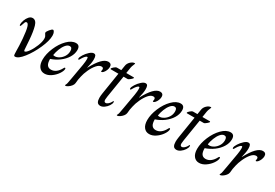

<svg xmlns="http://www.w3.org/2000/svg" viewBox="32 -1403 3152 2203"><g transform="rotate(30 1608.5 -301.5)"><path d="M147 -50Q147 -121 140 -212Q131 -315 118.5 -357Q106 -399 87 -399Q74 -399 68 -387Q62 -375 52 -343Q48 -326 40 -326Q32 -326 32 -341Q32 -366 43.5 -398Q55 -430 75.5 -453Q96 -476 122 -476Q168 -476 186.5 -411Q205 -346 213 -241Q218 -175 219.5 -148Q221 -121 222 -114Q223 -97 231 -97Q250 -97 280 -139.5Q310 -182 332.5 -238.5Q355 -295 355 -335Q355 -353 350.5 -364Q346 -375 338 -386Q330 -397 330 -403Q330 -418 354 -447Q378 -476 391 -476Q401 -476 410 -458.5Q419 -441 419 -412Q419 -346 374 -244.5Q329 -143 269 -66.5Q209 10 166 10Q157 10 153.5 5.5Q150 1 148.5 -14Q147 -29 147 -50Z M457 -120Q457 -194 492.5 -278.5Q528 -363 584 -419.5Q640 -476 697 -476Q749 -476 749 -413Q749 -362 719 -313Q689 -264 638.5 -226.5Q588 -189 528 -169Q528 -115 545.5 -91Q563 -67 597 -67Q633 -67 663 -90Q693 -113 714 -153Q717 -159 720 -163Q723 -167 728 -167Q736 -167 736 -155Q736 -128 709 -88Q682 -48 640 -19Q598 10 555 10Q510 10 483.5 -24.5Q457 -59 457 -120ZM685 -363Q685 -410 652 -410Q625 -410 600.5 -381Q576 -352 559.5 -309Q543 -266 537 -226Q543 -222 560 -222Q586 -222 615.5 -240.5Q645 -259 665 -291Q685 -323 685 -363Z M827 5Q827 2 833 -8Q839 -18 842 -36Q846 -57 849 -74.5Q852 -92 855 -107Q880 -244 888.5 -298.5Q897 -353 896 -378Q896 -391 894 -397Q892 -403 885 -403Q876 -403 862 -388Q848 -373 836 -353Q831 -344 827 -337.5Q823 -331 820.5 -328Q818 -325 815 -325Q811 -325 809 -328Q807 -331 807 -336Q807 -355 828.5 -389Q850 -423 879.5 -449.5Q909 -476 932 -476Q951 -476 958.5 -461Q966 -446 966 -414Q966 -370 947 -295H949Q1044 -476 1125 -476Q1146 -476 1157.5 -464.5Q1169 -453 1169 -432Q1169 -410 1159.5 -387Q1150 -364 1136.5 -349Q1123 -334 1112 -334Q1105 -334 1107 -343Q1110 -357 1110 -365Q1110 -389 1084 -389Q1053 -389 1022 -353Q991 -317 967.5 -265Q944 -213 935 -170Q923 -124 920 -74Q918 -55 902.5 -35.5Q887 -16 867 -3Q847 10 836 10Q832 10 829.5 8.5Q827 7 827 5Z M1241 -66Q1241 -92 1245.5 -121.5Q1250 -151 1251 -157L1292 -414H1191Q1186 -414 1186 -419Q1186 -429 1208 -447.5Q1230 -466 1240 -466H1300L1310 -528Q1314 -561 1341 -587Q1368 -613 1395 -613Q1400 -613 1400 -608Q1400 -604 1391 -584.5Q1382 -565 1378 -543L1366 -466H1464Q1470 -466 1470 -460Q1470 -452 1446.5 -433Q1423 -414 1416 -414H1360L1319 -159Q1318 -152 1313.5 -125Q1309 -98 1309 -83Q1309 -50 1331 -50Q1347 -50 1365 -65.5Q1383 -81 1397 -109Q1398 -111 1399.5 -113Q1401 -115 1403 -115Q1408 -115 1408 -102Q1408 -82 1390.5 -55Q1373 -28 1346.5 -9Q1320 10 1295 10Q1265 10 1253 -10.5Q1241 -31 1241 -66Z M1513 5Q1513 2 1519 -8Q1525 -18 1528 -36Q1532 -57 1535 -74.5Q1538 -92 1541 -107Q1566 -244 1574.5 -298.5Q1583 -353 1582 -378Q1582 -391 1580 -397Q1578 -403 1571 -403Q1562 -403 1548 -388Q1534 -373 1522 -353Q1517 -344 1513 -337.5Q1509 -331 1506.5 -328Q1504 -325 1501 -325Q1497 -325 1495 -328Q1493 -331 1493 -336Q1493 -355 1514.5 -389Q1536 -423 1565.5 -449.5Q1595 -476 1618 -476Q1637 -476 1644.5 -461Q1652 -446 1652 -414Q1652 -370 1633 -295H1635Q1730 -476 1811 -476Q1832 -476 1843.5 -464.5Q1855 -453 1855 -432Q1855 -410 1845.5 -387Q1836 -364 1822.5 -349Q1809 -334 1798 -334Q1791 -334 1793 -343Q1796 -357 1796 -365Q1796 -389 1770 -389Q1739 -389 1708 -353Q1677 -317 1653.5 -265Q1630 -213 1621 -170Q1609 -124 1606 -74Q1604 -55 1588.5 -35.5Q1573 -16 1553 -3Q1533 10 1522 10Q1518 10 1515.5 8.5Q1513 7 1513 5Z M1844 -120Q1844 -194 1879.5 -278.5Q1915 -363 1971 -419.5Q2027 -476 2084 -476Q2136 -476 2136 -413Q2136 -362 2106 -313Q2076 -264 2025.5 -226.5Q1975 -189 1915 -169Q1915 -115 1932.5 -91Q1950 -67 1984 -67Q2020 -67 2050 -90Q2080 -113 2101 -153Q2104 -159 2107 -163Q2110 -167 2115 -167Q2123 -167 2123 -155Q2123 -128 2096 -88Q2069 -48 2027 -19Q1985 10 1942 10Q1897 10 1870.5 -24.5Q1844 -59 1844 -120ZM2072 -363Q2072 -410 2039 -410Q2012 -410 1987.5 -381Q1963 -352 1946.5 -309Q1930 -266 1924 -226Q1930 -222 1947 -222Q1973 -222 2002.5 -240.5Q2032 -259 2052 -291Q2072 -323 2072 -363Z M2250 -66Q2250 -92 2254.5 -121.5Q2259 -151 2260 -157L2301 -414H2200Q2195 -414 2195 -419Q2195 -429 2217 -447.5Q2239 -466 2249 -466H2309L2319 -528Q2323 -561 2350 -587Q2377 -613 2404 -613Q2409 -613 2409 -608Q2409 -604 2400 -584.5Q2391 -565 2387 -543L2375 -466H2473Q2479 -466 2479 -460Q2479 -452 2455.5 -433Q2432 -414 2425 -414H2369L2328 -159Q2327 -152 2322.5 -125Q2318 -98 2318 -83Q2318 -50 2340 -50Q2356 -50 2374 -65.5Q2392 -81 2406 -109Q2407 -111 2408.5 -113Q2410 -115 2412 -115Q2417 -115 2417 -102Q2417 -82 2399.5 -55Q2382 -28 2355.5 -9Q2329 10 2304 10Q2274 10 2262 -10.5Q2250 -31 2250 -66Z M2505 -120Q2505 -194 2540.5 -278.5Q2576 -363 2632 -419.5Q2688 -476 2745 -476Q2797 -476 2797 -413Q2797 -362 2767 -313Q2737 -264 2686.5 -226.5Q2636 -189 2576 -169Q2576 -115 2593.5 -91Q2611 -67 2645 -67Q2681 -67 2711 -90Q2741 -113 2762 -153Q2765 -159 2768 -163Q2771 -167 2776 -167Q2784 -167 2784 -155Q2784 -128 2757 -88Q2730 -48 2688 -19Q2646 10 2603 10Q2558 10 2531.5 -24.5Q2505 -59 2505 -120ZM2733 -363Q2733 -410 2700 -410Q2673 -410 2648.5 -381Q2624 -352 2607.5 -309Q2591 -266 2585 -226Q2591 -222 2608 -222Q2634 -222 2663.5 -240.5Q2693 -259 2713 -291Q2733 -323 2733 -363Z M2875 5Q2875 2 2881 -8Q2887 -18 2890 -36Q2894 -57 2897 -74.5Q2900 -92 2903 -107Q2928 -244 2936.5 -298.5Q2945 -353 2944 -378Q2944 -391 2942 -397Q2940 -403 2933 -403Q2924 -403 2910 -388Q2896 -373 2884 -353Q2879 -344 2875 -337.5Q2871 -331 2868.5 -328Q2866 -325 2863 -325Q2859 -325 2857 -328Q2855 -331 2855 -336Q2855 -355 2876.5 -389Q2898 -423 2927.5 -449.5Q2957 -476 2980 -476Q2999 -476 3006.5 -461Q3014 -446 3014 -414Q3014 -370 2995 -295H2997Q3092 -476 3173 -476Q3194 -476 3205.5 -464.5Q3217 -453 3217 -432Q3217 -410 3207.5 -387Q3198 -364 3184.5 -349Q3171 -334 3160 -334Q3153 -334 3155 -343Q3158 -357 3158 -365Q3158 -389 3132 -389Q3101 -389 3070 -353Q3039 -317 3015.5 -265Q2992 -213 2983 -170Q2971 -124 2968 -74Q2966 -55 2950.5 -35.5Q2935 -16 2915 -3Q2895 10 2884 10Q2880 10 2877.5 8.5Q2875 7 2875 5Z"/></g></svg>

Font: Charm
Style: Regular
Weight: 400
Designer: Katatrad Aksorn Co.,Ltd.
Foundry: Cadson Demak Co.,Ltd.
Version: Version 1.001